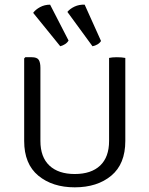

<svg xmlns="http://www.w3.org/2000/svg" viewBox="-20 -790 640 822"><path d="M516.5 -186.5Q516.5 -88 456.5 -38Q396.5 12 300 12Q204.5 12 144 -38Q83.5 -88 83.5 -186.5V-540L88.5 -545H116Q138.5 -545 145.8 -533.8Q153 -522.5 153 -499.5V-186.5Q153 -117.5 191.5 -81.2Q230 -45 300 -45Q370.5 -45 408.8 -81.2Q447 -117.5 447 -186.5V-542Q460 -545 480 -545Q501.5 -545 516.5 -542ZM342.5 -770 412.5 -614.5Q407 -605.5 397 -599.8Q387 -594 376 -592L268.5 -739Q279.5 -752.5 299.2 -761.8Q319 -771 342.5 -770ZM194.5 -770 273.5 -616.5Q268 -607 258.5 -601Q249 -595 238 -592L122 -735Q132 -749 151.5 -759.5Q171 -770 194.5 -770Z"/></svg>

Font: Signika Negative SC Light
Style: Regular
Weight: 300
Designer: Anna Giedryś
Foundry: Anna Giedryś
Version: Version 2.000; ttfautohint (v1.8.3) -l 8 -r 50 -G 200 -x 9 -